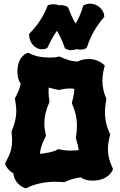

<svg xmlns="http://www.w3.org/2000/svg" viewBox="-20 -1002 653 1048"><path d="M595 -84C577 -122 569 -154 569 -188C569 -211 573 -235 580 -263L582 -268L580 -271C562 -310 553 -348 553 -390C553 -412 556 -434 560 -459L561 -463L559 -466C546 -498 539 -528 539 -560C539 -584 543 -610 550 -638L552 -644L547 -649C545 -650 516 -680 464 -680C438 -680 418 -673 402 -666C372 -667 343 -676 308 -692L304 -694L300 -693C283 -687 260 -688 244 -688C206 -688 172 -695 138 -712L134 -714L129 -712C127 -712 75 -695 75 -611C75 -580 83 -558 93 -545C88 -520 78 -497 63 -468L61 -465L62 -460C66 -437 69 -416 69 -396C69 -361 61 -327 44 -286L43 -280C45 -263 46 -248 46 -235C46 -190 35 -160 10 -115L8 -111L9 -106C9 -105 18 -75 53 -56C60 10 121 26 117 25L121 26L126 24C170 1 230 -10 282 -10C298 -10 312 -8 328 -8L331 -7L334 -9C362 -22 391 -30 421 -34C435 -24 455 -16 484 -16C574 -16 595 -74 595 -75L597 -80ZM250 -450C247 -467 245 -482 245 -496C245 -505 245 -514 246 -524C262 -520 277 -515 296 -512L303 -511C324 -516 342 -519 360 -519C368 -519 377 -518 386 -517C385 -493 380 -469 373 -444L372 -439L374 -435C391 -395 400 -357 400 -315C400 -295 398 -273 394 -251L395 -245C402 -222 407 -202 410 -183C396 -181 381 -180 367 -180C346 -180 324 -182 302 -187L298 -188L294 -186C273 -172 230 -166 198 -162C200 -193 210 -219 229 -257L231 -261L230 -265C225 -288 222 -308 222 -329C222 -364 230 -399 249 -443L250 -446ZM549 -914C547 -950 512 -982 472 -982C460 -982 448 -979 439 -974L434 -972L433 -967C424 -934 410 -903 393 -873C377 -899 364 -928 353 -959L348 -965C336 -971 324 -974 312 -974C308 -974 305 -974 302 -973C293 -977 283 -979 273 -979C263 -979 254 -977 245 -975L241 -973L239 -968C218 -915 187 -866 142 -820L139 -817V-813C139 -773 167 -733 211 -733C218 -733 228 -735 236 -739L241 -745C255 -776 271 -806 291 -834C308 -805 322 -774 333 -742L334 -738L338 -736C347 -731 357 -728 368 -728C378 -728 388 -730 398 -734C404 -732 412 -731 419 -731C431 -731 441 -733 450 -739L455 -745C474 -804 505 -859 546 -906L549 -909Z"/></svg>

Font: Hanalei Fill
Style: Regular
Weight: 400
Designer: Astigmatic (AOETI)
Foundry: Astigmatic (AOETI)
Version: Version 1.000